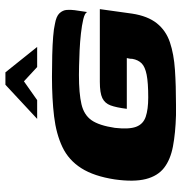

<svg xmlns="http://www.w3.org/2000/svg" viewBox="0 -682 685 726"><g transform="rotate(-90 343.0 -318.5)"><path d="M271 4Q203 2 153 -7.5Q103 -17 72 -41Q41 -65 29.5 -110Q18 -155 28 -227Q40 -306 70.5 -354Q101 -402 150.5 -425.5Q200 -449 266.5 -457Q333 -465 416 -465Q458 -465 497.5 -464Q537 -463 568 -460.5Q599 -458 615 -454Q645 -449 656.5 -436.5Q668 -424 669 -409Q670 -394 668 -379L661 -332Q657 -341 634 -346.5Q611 -352 579.5 -355.5Q548 -359 515.5 -360.5Q483 -362 457.5 -362.5Q432 -363 423 -363Q353 -363 312.5 -353.5Q272 -344 252 -315.5Q232 -287 223 -227Q217 -174 227 -147Q237 -120 265 -110.5Q293 -101 338 -101Q394 -101 424 -107Q454 -113 467 -126Q480 -139 484 -161Q484 -168 485 -173Q486 -178 487 -182H295Q300 -222 308 -243.5Q316 -265 335.5 -274.5Q355 -284 397 -284H672L655 -162Q646 -103 618.5 -68.5Q591 -34 546.5 -19Q502 -4 442.5 0Q383 4 310 4Q300 4 290 4Q280 4 271 4ZM257 -521 386 -641H433L529 -521H453L399 -571L328 -521Z"/></g></svg>

Font: Genos ExtraBold
Style: Italic
Weight: 800
Italic angle: -8°
Version: Version 1.010